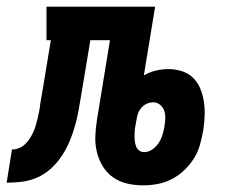

<svg xmlns="http://www.w3.org/2000/svg" viewBox="-76 -550 696 578"><path d="M355 8Q330 8 306.5 2.5Q283 -3 264 -16.5Q245 -30 233 -50Q221 -70 215.5 -93Q210 -116 211 -140.5Q212 -165 216 -190L255 -429H196L169 -267Q165 -244 161 -220.5Q157 -197 150.5 -173.5Q144 -150 134.5 -127Q125 -104 111.5 -83Q98 -62 79.5 -44.5Q61 -27 38 -16.5Q15 -6 -9 -3Q-33 0 -56 0L-40 -100Q-29 -100 -19 -104Q-9 -108 -0.5 -116Q8 -124 14 -133.5Q20 -143 24.5 -153Q29 -163 32 -173.5Q35 -184 37.5 -194.5Q40 -205 42 -215.5Q44 -226 45 -236Q47 -248 49 -260Q51 -272 53 -283L77 -429H64V-530H391L357 -323Q374 -333 393 -337.5Q412 -342 431 -342Q453 -342 472.5 -335.5Q492 -329 506 -315Q520 -301 527.5 -282Q535 -263 538 -242.5Q541 -222 540 -200.5Q539 -179 536 -158Q532 -136 526 -114.5Q520 -93 508 -73.5Q496 -54 478.5 -37.5Q461 -21 440.5 -10.5Q420 0 398 4Q376 8 355 8ZM358 -92Q371 -92 382.5 -100Q394 -108 401.5 -119.5Q409 -131 413 -144Q417 -157 419 -169V-170Q421 -181 421.5 -193.5Q422 -206 418.5 -216.5Q415 -227 406 -234.5Q397 -242 385 -242Q376 -242 366.5 -238Q357 -234 350 -226Q343 -218 339.5 -208.5Q336 -199 335 -190L332 -173Q330 -165 329.5 -157Q329 -149 329 -140.5Q329 -132 330 -124Q331 -116 334 -108.5Q337 -101 343.5 -96.5Q350 -92 358 -92Z"/></svg>

Font: Iosevka Slab Extended
Style: Bold Italic
Weight: 700
Width: 7
Italic angle: -9°
Monospace: yes
Designer: Belleve Invis
Foundry: Belleve Invis
Version: Version 11.1.0; ttfautohint (v1.8.3)